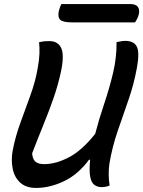

<svg xmlns="http://www.w3.org/2000/svg" viewBox="-20 -910 704 944"><path d="M157 14Q108 14 79.5 -12Q51 -38 42.5 -80Q34 -122 42 -168Q55 -237 80 -305.5Q105 -374 129.5 -441.5Q154 -509 165 -573Q173 -616 174 -646.5Q175 -677 172 -702Q186 -706 198 -707Q210 -708 222 -708Q266 -708 281.5 -672.5Q297 -637 279 -554Q264 -487 242.5 -425.5Q221 -364 194.5 -299Q168 -234 138 -156Q140 -128 154 -115.5Q168 -103 197 -103Q255 -103 319.5 -137Q384 -171 448 -252Q467 -325 492.5 -400.5Q518 -476 536 -552Q554 -628 553 -703Q566 -705 575 -707Q584 -709 596 -709Q639 -709 653 -680Q667 -651 653 -576Q638 -494 611 -417Q584 -340 558 -264Q532 -188 518 -106Q514 -78 514.5 -50Q515 -22 519 2Q500 10 481 10Q459 10 444 -1Q429 -12 423.5 -41Q418 -70 423 -124L418 -125Q364 -52 294.5 -19Q225 14 157 14ZM282 -890H621Q648 -890 658 -876Q668 -862 662 -838Q659 -826 654 -817Q649 -808 644 -800H334Q290 -800 276.5 -812.5Q263 -825 269 -855Q272 -866 275 -874.5Q278 -883 282 -890Z"/></svg>

Font: Recursive Sn Csl St Med
Style: Italic
Weight: 500
Italic angle: -15°
Version: Version 1.079;hotconv 1.0.112;makeotfexe 2.5.65598; ttfautoh